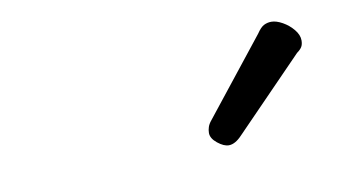

<svg xmlns="http://www.w3.org/2000/svg" viewBox="-38 -920 721 383"><g transform="rotate(-10 322.5 -729.0)"><path d="M400 -615Q390 -615 377.5 -625Q365 -635 365 -646Q365 -652 367 -658Q369 -664 374 -670L496 -824Q504 -836 511 -839.5Q518 -843 526 -843Q536 -843 548.5 -836Q561 -829 570 -818Q579 -807 579 -796Q579 -788 576 -783Q573 -778 566 -773L427 -630Q413 -615 400 -615Z"/></g></svg>

Font: Playwrite TZ
Style: Regular
Weight: 400
Designer: Veronika Burian, José Scaglione
Foundry: TypeTogether
Version: Version 1.002